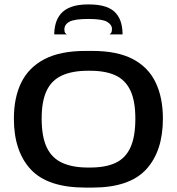

<svg xmlns="http://www.w3.org/2000/svg" viewBox="-20 -841 803 871"><path d="M368 10Q196 10 119.5 -72.5Q43 -155 43 -303Q43 -398 76.5 -466.5Q110 -535 181.5 -572.5Q253 -610 368 -610H399Q512 -610 582.5 -573Q653 -536 686 -467Q719 -398 719 -303Q719 -155 643 -72.5Q567 10 399 10ZM378 -81H389Q460 -81 505 -102.5Q550 -124 572 -172.5Q594 -221 594 -303Q594 -383 571.5 -430.5Q549 -478 504 -499Q459 -520 389 -520H378Q308 -520 261 -498.5Q214 -477 191.5 -429.5Q169 -382 169 -303Q169 -221 192 -172.5Q215 -124 262 -102.5Q309 -81 378 -81ZM381 -821Q333 -821 302.5 -809.5Q272 -798 255.5 -778Q239 -758 232.5 -733.5Q226 -709 226 -685H285Q281 -685 276.5 -690.5Q272 -696 272 -707Q272 -730 295 -742.5Q318 -755 381 -755Q444 -755 466 -742Q488 -729 488 -709Q488 -697 483.5 -691Q479 -685 475 -685H536Q536 -712 529.5 -736.5Q523 -761 506.5 -780.5Q490 -800 459.5 -810.5Q429 -821 381 -821Z"/></svg>

Font: Red Rose Medium
Style: Regular
Weight: 500
Designer: Jaikishan Patel
Version: Version 2.000